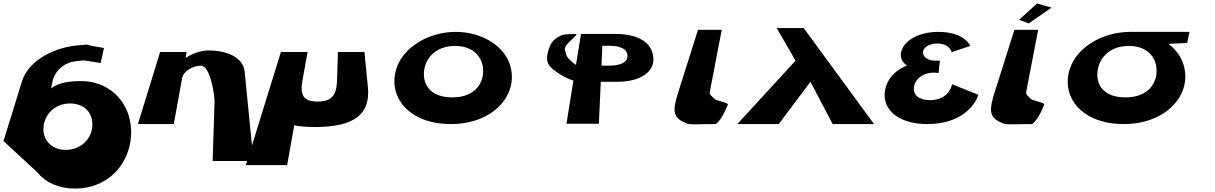

<svg xmlns="http://www.w3.org/2000/svg" viewBox="-52 -716 7012 1108"><path d="M548 -439C469 -452 451 -457 449 -459C446 -459 438 -457 416 -456C268 -448 113 -370 75 -247L-32 98L160 275C209 336 284 372 382 372C599 372 726 188 702 3C683 -146 565 -248 417 -248C348 -248 287 -240 243 -206L249 -237C261 -306 316 -354 382 -362C451 -371 422 -368 529 -352ZM481 3C481 86 412 149 327 149C242 149 186 86 201 3C214 -70 277 -119 352 -119C430 -119 482 -70 481 3ZM449 -459C447 -461 452 -460 449 -459Z M744 0H951L999 -265C1005 -303 1059 -337 1108 -337C1161 -337 1188 -167 1186 -121L1175 213H1411L1360 -301C1351 -396 1236 -425 1155 -425C1107 -425 1060 -408 1021 -383H1019L1025 -416H872Z M1723 -416H1569L1367 237H1605L1646 7C1680 14 1720 17 1765 17C1993 17 2087 -57 2071 -215L2051 -416H1898L1893 -249C1890 -165 1860 -130 1781 -130C1701 -130 1678 -165 1693 -249Z M2235 -319C2185 -157 2307 0 2550 0C2786 0 2931 -157 2897 -319C2871 -448 2730 -532 2578 -532C2427 -532 2276 -448 2235 -319ZM2397 -319C2410 -389 2470 -451 2574 -451C2678 -451 2730 -389 2736 -319C2742 -241 2693 -154 2558 -154C2420 -154 2383 -241 2397 -319Z M3208 -429C3199 -463 3305 -524 3265 -520C3260 -519 3206 -522 3183 -510C3148 -493 3131 -474 3120 -446C3102 -398 3092 -354 3137 -318C3173 -289 3212 -265 3257 -251L3217 -2H3404L3415 -244H3510C3646 -244 3736 -304 3716 -400C3700 -483 3611 -520 3503 -520H3301L3272 -342C3263 -347 3256 -352 3250 -357C3216 -390 3218 -390 3208 -429ZM3419 -337 3424 -452H3462C3515 -452 3566 -440 3569 -397C3572 -351 3519 -337 3460 -337Z M3865 -193V-192C3862 -182 3859 -173 3856 -164L3851 -147C3828 -61 3842 -31 3912 -3C3933 5 3980 0 4078 0C4115 -23 4149 -115 4149 -115C4142 -125 4080 -136 4072 -145C4056 -160 4041 -170 4044 -185L4113 -544H3976Z M4992 0 4586 -554H4430L4539 -366L4203 0H4442L4625 -244L4753 0Z M5547 -451C5547 -451 5516 -532 5363 -532C5258 -532 5170 -488 5150 -422C5139 -387 5152 -358 5182 -338C5125 -315 5080 -276 5061 -218C5023 -99 5120 0 5296 0C5549 0 5594 -169 5594 -169L5442 -230C5442 -230 5428 -138 5315 -138C5252 -138 5213 -168 5223 -218C5232 -266 5282 -297 5335 -297C5351 -297 5364 -294 5364 -294L5372 -366H5340C5302 -366 5269 -390 5275 -421C5280 -447 5318 -465 5355 -465C5429 -465 5440 -415 5440 -415Z M5933 -696 6016 -672 5885 -581 5829 -602ZM5691 -193V-192C5688 -182 5685 -173 5682 -164L5677 -147C5654 -61 5668 -31 5738 -3C5759 5 5805 0 5904 0C5941 -23 5975 -115 5975 -115C5968 -125 5906 -136 5897 -145C5882 -160 5867 -170 5870 -185L5939 -544H5802Z M6284 -319C6298 -389 6358 -451 6462 -451C6566 -451 6618 -389 6622 -319C6628 -241 6578 -154 6443 -154C6304 -154 6268 -241 6284 -319ZM6467 -532C6316 -531 6164 -448 6122 -319C6069 -157 6190 0 6433 0C6669 0 6816 -157 6784 -319C6773 -378 6738 -427 6691 -463L6799 -468L6812 -532Z"/></svg>

Font: Hussar Milosc
Style: Bold
Weight: 700
Foundry: Cannot Into Space Fonts
Version: Version 1.02